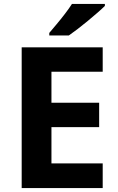

<svg xmlns="http://www.w3.org/2000/svg" viewBox="-20 -954 600 974"><path d="M501 0H90V-714H501V-590H241V-433H483V-309H241V-125H501ZM512 -924Q498 -910 475 -890Q452 -870 425.5 -848Q399 -826 373.5 -806.5Q348 -787 329 -774H230V-787Q246 -806 267.5 -831.5Q289 -857 310 -884.5Q331 -912 345 -934H512Z"/></svg>

Font: Noto Sans Kayah Li
Style: Bold
Weight: 700
Designer: Monotype Design Team, Sérgio Martins
Foundry: Monotype Imaging Inc.
Version: Version 2.002; ttfautohint (v1.8.4.7-5d5b)